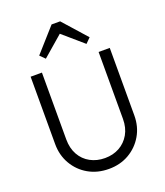

<svg xmlns="http://www.w3.org/2000/svg" viewBox="-169 -1058 1013 1181"><g transform="rotate(-20 338.0 -468.0)"><path d="M339 10Q264 10 205.5 -23.5Q147 -57 113 -115.5Q79 -174 79 -247V-688H153V-251Q153 -193 177 -150Q201 -107 243.5 -84Q286 -61 339 -61Q392 -61 433.5 -84Q475 -107 499.5 -149.5Q524 -192 524 -250V-688H597V-246Q597 -173 563 -115Q529 -57 471 -23.5Q413 10 339 10ZM205 -760 173 -792 310 -946H366L503 -792L471 -760L338 -875Z"/></g></svg>

Font: Outfit Light
Style: Regular
Weight: 300
Designer: Rodrigo Fuenzalida
Foundry: fragTYPE
Version: Version 1.100; ttfautohint (v1.8.4.7-5d5b)